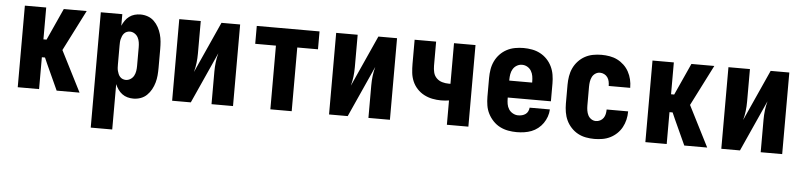

<svg xmlns="http://www.w3.org/2000/svg" viewBox="-45 -766 5089 1219"><g transform="rotate(5 2500.0 -156.5)"><path d="M72 0V-520H208V-317H228L320 -520H466L334 -260L466 0H320L246 -162L228 -203H208V0Z M556 215V-520H693V-446Q700 -463 711 -479Q722 -495 737.5 -506.5Q753 -518 771.5 -523Q790 -528 809 -528Q833 -528 855.5 -520Q878 -512 895 -495.5Q912 -479 923.5 -458Q935 -437 941.5 -414Q948 -391 950 -367.5Q952 -344 952 -320V-200Q952 -176 950 -152.5Q948 -129 941.5 -106Q935 -83 923.5 -62Q912 -41 895 -24.5Q878 -8 855.5 0Q833 8 809 8Q790 8 771.5 3Q753 -2 737.5 -13.5Q722 -25 711 -41Q700 -57 693 -74V215ZM751 -106Q767 -106 781 -115Q795 -124 802.5 -138Q810 -152 812.5 -168Q815 -184 815 -200V-320Q815 -336 812.5 -352Q810 -368 802.5 -382Q795 -396 781 -405Q767 -414 751 -414Q741 -414 731 -410Q721 -406 714 -398Q707 -390 703 -380.5Q699 -371 696.5 -361Q694 -351 693.5 -340.5Q693 -330 693 -320V-200Q693 -190 693.5 -179.5Q694 -169 696.5 -159Q699 -149 703 -139.5Q707 -130 714 -122Q721 -114 731 -110Q741 -106 751 -106Z M1056 0V-520H1193V-312Q1193 -282 1189.5 -252.5Q1186 -223 1178 -194L1325 -520H1444V0H1307V-208Q1307 -238 1310.5 -267.5Q1314 -297 1322 -326L1175 0Z M1682 0V-406H1550V-520H1950V-406H1818V0Z M2056 0V-520H2193V-312Q2193 -282 2189.5 -252.5Q2186 -223 2178 -194L2325 -520H2444V0H2307V-208Q2307 -238 2310.5 -267.5Q2314 -297 2322 -326L2175 0Z M2807 0V-155Q2795 -153 2782 -152Q2769 -151 2756 -151Q2728 -151 2700.5 -156.5Q2673 -162 2648 -175Q2623 -188 2603.5 -209Q2584 -230 2573 -256Q2562 -282 2559 -310Q2556 -338 2556 -366V-520H2693V-366Q2693 -345 2698 -324Q2703 -303 2718 -288Q2733 -273 2753.5 -267Q2774 -261 2796 -261H2807V-520H2944V0Z M3252 8Q3225 8 3197.5 3Q3170 -2 3145.5 -14.5Q3121 -27 3101.5 -47.5Q3082 -68 3069.5 -92.5Q3057 -117 3052.5 -144.5Q3048 -172 3048 -200V-320Q3048 -347 3052.5 -374.5Q3057 -402 3069 -427Q3081 -452 3100 -472Q3119 -492 3143.5 -505Q3168 -518 3195.5 -523Q3223 -528 3250 -528Q3277 -528 3304.5 -523Q3332 -518 3356.5 -505Q3381 -492 3400 -472Q3419 -452 3431 -427Q3443 -402 3447.5 -374.5Q3452 -347 3452 -320V-206H3177V-200Q3177 -182 3180 -164.5Q3183 -147 3192.5 -132Q3202 -117 3218.5 -108Q3235 -99 3252 -99Q3265 -99 3277 -102Q3289 -105 3299 -112Q3309 -119 3314.5 -130.5Q3320 -142 3321 -154H3450Q3449 -130 3441 -107.5Q3433 -85 3419.5 -65.5Q3406 -46 3387 -31Q3368 -16 3346 -7.5Q3324 1 3300 4.5Q3276 8 3252 8ZM3323 -314V-320Q3323 -338 3320 -355.5Q3317 -373 3308 -388Q3299 -403 3283.5 -412Q3268 -421 3250 -421Q3232 -421 3216.5 -412Q3201 -403 3192 -388Q3183 -373 3180 -355.5Q3177 -338 3177 -320V-314Z M3747 8Q3720 8 3693 3Q3666 -2 3642 -15Q3618 -28 3599 -48.5Q3580 -69 3568.5 -93.5Q3557 -118 3552.5 -145.5Q3548 -173 3548 -200V-320Q3548 -347 3552.5 -374.5Q3557 -402 3568.5 -426.5Q3580 -451 3599 -471.5Q3618 -492 3642 -505Q3666 -518 3693 -523Q3720 -528 3747 -528Q3773 -528 3799 -523.5Q3825 -519 3848 -507.5Q3871 -496 3890 -478Q3909 -460 3921.5 -437Q3934 -414 3940 -388.5Q3946 -363 3946 -337V-335H3809V-336Q3809 -350 3806 -364Q3803 -378 3795 -389.5Q3787 -401 3774 -407.5Q3761 -414 3747 -414Q3731 -414 3717.5 -405Q3704 -396 3697 -382Q3690 -368 3687.5 -352Q3685 -336 3685 -320V-200Q3685 -184 3687.5 -168Q3690 -152 3697 -138Q3704 -124 3717.5 -115Q3731 -106 3747 -106Q3761 -106 3774 -112.5Q3787 -119 3795 -130.5Q3803 -142 3806 -156Q3809 -170 3809 -184V-185H3946V-183Q3946 -157 3940 -131.5Q3934 -106 3921.5 -83Q3909 -60 3890 -42Q3871 -24 3848 -12.5Q3825 -1 3799 3.5Q3773 8 3747 8Z M4072 0V-520H4208V-317H4228L4320 -520H4466L4334 -260L4466 0H4320L4246 -162L4228 -203H4208V0Z M4556 0V-520H4693V-312Q4693 -282 4689.5 -252.5Q4686 -223 4678 -194L4825 -520H4944V0H4807V-208Q4807 -238 4810.5 -267.5Q4814 -297 4822 -326L4675 0Z"/></g></svg>

Font: Iosevka Curly Heavy
Style: Regular
Weight: 900
Monospace: yes
Designer: Belleve Invis
Foundry: Belleve Invis
Version: Version 22.1.2; ttfautohint (v1.8.4)